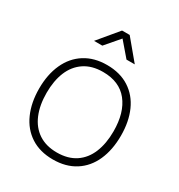

<svg xmlns="http://www.w3.org/2000/svg" viewBox="-180 -870 934 1004"><g transform="rotate(30 287.0 -367.5)"><path d="M164 -630 264 -750H310L410 -630H360L287 -715L214 -630ZM287 15Q208.5 15 153 -21Q97.5 -57 68.8 -121.8Q40 -186.5 40 -271Q40 -356 69.2 -420.2Q98.5 -484.5 154.2 -519.8Q210 -555 287 -555Q366 -555 421.5 -519.2Q477 -483.5 505.5 -419.5Q534 -355.5 534 -271Q534 -185 505.2 -120.5Q476.5 -56 420.8 -20.5Q365 15 287 15ZM287 -27Q353.5 -27 398.8 -57.2Q444 -87.5 466.5 -142.5Q489 -197.5 489 -271Q489 -384 437.5 -448.5Q386 -513 287 -513Q220 -513 174.8 -482.5Q129.5 -452 107.2 -397.8Q85 -343.5 85 -271Q85 -197 108 -142Q131 -87 176.2 -57Q221.5 -27 287 -27Z"/></g></svg>

Font: Manrope
Style: Regular
Weight: 400
Designer: Mikhail Sharanda
Foundry: Mikhail Sharanda
Version: Version 4.503